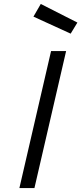

<svg xmlns="http://www.w3.org/2000/svg" viewBox="-20 -950 411 970"><path d="M186 -930 371 -836 337 -780 149 -866ZM78 0 238 -692H314L154 0Z"/></svg>

Font: TitilliumWebItalic
Style: Italic
Weight: 400
Italic angle: -13°
Version: Version 1.001;PS 57.000;hotconv 1.0.70;makeotf.lib2.5.55311